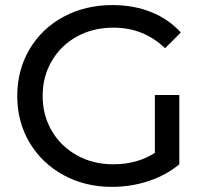

<svg xmlns="http://www.w3.org/2000/svg" viewBox="-20 -728 812 756"><path d="M47.9 -350.1Q47.9 -452.1 96.4 -534.2Q145 -616.2 230.5 -662.1Q315.9 -708 422.9 -708Q506.8 -708 575.4 -680.4Q644 -652.8 691.9 -600.1L629.9 -538.1Q545.9 -619.1 426.8 -619.1Q346.7 -619.1 283.4 -584.5Q220.2 -549.8 184.1 -488.3Q147.9 -426.8 147.9 -350.1Q147.9 -273.9 184.1 -212.4Q220.2 -150.9 283.7 -116Q347.2 -81.1 425.8 -81.1Q520 -81.1 589.8 -126V-354H686V-81.1Q634.3 -38.1 565.2 -15.1Q496.1 7.8 420.9 7.8Q314.9 7.8 230 -38.6Q145 -85 96.4 -166.5Q47.9 -248 47.9 -350.1Z"/></svg>

Font: Montserrat Medium
Style: Regular
Weight: 500
Designer: Julieta Ulanovsky
Foundry: Julieta Ulanovsky
Version: Version 7.200